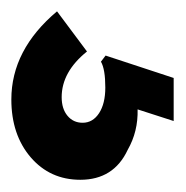

<svg xmlns="http://www.w3.org/2000/svg" viewBox="-14 -30 319 330"><g transform="rotate(90 145.0 134.5)"><path d="M151.5 274Q212 274 250.8 240.8Q289.5 207.5 289.5 155.5Q289.5 98 238 74Q206.5 56 168.5 57L188.5 -5H114.5L76 112L86.5 120Q99.5 112.5 131 112.5Q158.5 112.5 175 123.2Q191.5 134 191.5 151.5Q191.5 167.5 179.5 177.5Q167.5 187.5 147.5 187.5Q104 187.5 69 144L0 195.5Q66 274 151.5 274Z"/></g></svg>

Font: Spartan ExtraBold
Style: Regular
Weight: 800
Designer: Matt Bailey, Mirko Velimirovic
Foundry: Matt Bailey
Version: Version 1.003; ttfautohint (v1.8.3)